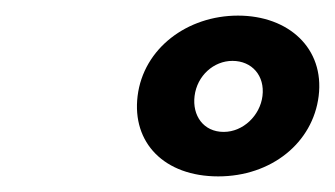

<svg xmlns="http://www.w3.org/2000/svg" viewBox="-20 -895 429 246"><path d="M156.3 -772C148.9 -712 190.6 -669 259.6 -669C327.6 -669 380.9 -712 388.3 -772C395.8 -833 349.9 -875 284.9 -875C219.9 -875 163.8 -833 156.3 -772ZM229.3 -772C232.5 -798 253.8 -817 277.8 -817C302.8 -817 319.5 -798 316.3 -772C313.2 -747 291.6 -726 266.6 -726C240.6 -726 226.2 -747 229.3 -772Z"/></svg>

Font: Hussar
Style: BdSuprExtOblOne
Weight: 700
Foundry: Cannot Into Space Fonts
Version: Version 2.00